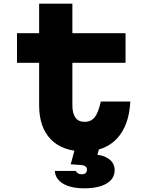

<svg xmlns="http://www.w3.org/2000/svg" viewBox="-20 -800 790 1040"><path d="M372 -780V-620H660V-460H372V-230Q372 -186 388.5 -163Q405 -140 438 -140Q473 -140 493 -165Q513 -190 526 -250H686Q679 -120 614 -50Q549 20 436 20Q319 20 255.5 -45Q192 -110 192 -230V-460H72V-620H192V-780ZM393 -20H525L507 38Q551 44 576 66Q601 88 601 122Q601 168 557.5 194Q514 220 437 220Q364 220 322 195Q280 170 277 126H391Q394 134 402.5 139Q411 144 423 144Q437 144 444 137.5Q451 131 451 119Q451 108 443 101.5Q435 95 421 94L363 90Z"/></svg>

Font: Martian Mono SemiExpanded ExtraBold
Style: Regular
Weight: 800
Width: 6
Designer: Roman Shamin
Foundry: Evil Martians
Version: Version 1.000